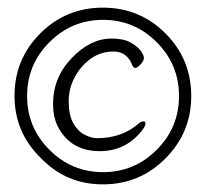

<svg xmlns="http://www.w3.org/2000/svg" viewBox="-20 -590 540 503"><path d="M87 -176Q18 -243 18 -339Q18 -435 85.5 -502.5Q153 -570 249.5 -570Q346 -570 413.5 -502.5Q481 -435 481 -338Q481 -243 413.5 -175Q346 -107 249.5 -107Q153 -107 87 -176ZM109.5 -197.5Q168 -139 250 -139Q332 -139 390.5 -197.5Q449 -256 449 -338.5Q449 -421 390.5 -479.5Q332 -538 250 -538Q168 -538 109.5 -479.5Q51 -421 51 -338.5Q51 -256 109.5 -197.5ZM241 -194Q169 -194 135 -252Q119 -279 119 -318Q119 -387 168 -438Q217 -489 272 -489Q304 -489 322.5 -478.5Q341 -468 349 -456.5Q357 -445 357 -438Q357 -431 348.5 -421.5Q340 -412 334 -412Q329 -412 324 -425Q310 -455 277.5 -455Q245 -455 219.5 -437.5Q194 -420 177 -390Q160 -360 160 -324.5Q160 -289 171.5 -268Q183 -247 201 -237.5Q219 -228 234 -228Q300 -228 344 -267Q351 -272 356 -272Q361 -272 361 -267Q361 -262 357 -255Q314 -194 241 -194ZM344 -267ZM357 -254V-255Q357 -255 357 -254Z"/></svg>

Font: LXGW WenKai Mono TC Light
Style: Regular
Weight: 300
Designer: LXGW / Fontworks Inc.
Foundry: LXGW / Fontworks Inc.
Version: Version 1.330